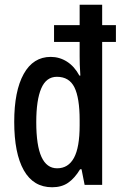

<svg xmlns="http://www.w3.org/2000/svg" viewBox="-20 -780 514 810"><path d="M200 10Q121 10 80.5 -61.5Q40 -133 40 -266Q40 -396 80 -468Q120 -540 194 -540Q231 -540 262.5 -520Q294 -500 315 -461H319Q317 -488 316.5 -508Q316 -528 316 -541V-603H208V-674H316V-760H411V-674H469V-603H411V0H337L324 -66H318Q295 -28 267.5 -9Q240 10 200 10ZM221 -70Q268 -70 292 -114Q316 -158 316 -251V-273Q316 -367 294 -411.5Q272 -456 220 -456Q175 -456 154 -407Q133 -358 133 -265Q133 -166 155 -118Q177 -70 221 -70Z"/></svg>

Font: Noto Sans Gujarati UI ExtraCondensed Medium
Style: Regular
Weight: 500
Width: 2
Designer: Jelle Bosma - Monotype Design Team, Universal Thirst
Foundry: Monotype Imaging Inc.
Version: Version 2.106; ttfautohint (v1.8.4.7-5d5b)